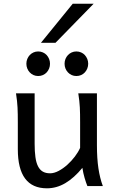

<svg xmlns="http://www.w3.org/2000/svg" viewBox="-20 -999 619 1031"><path d="M449.2 0Q445.8 -8.3 441.9 -19.5Q438 -30.8 434.3 -43.5Q430.7 -56.2 427.5 -70.1Q424.3 -84 422.4 -97.7Q377.9 -43.5 330.8 -15.6Q283.7 12.2 231.9 12.2Q75.7 12.2 75.7 -197.8V-341.8Q75.7 -365.2 75.4 -384.3Q75.2 -403.3 74.2 -421.1Q73.2 -439 71.3 -457.5Q69.3 -476.1 65.9 -498H166V-227.1Q166 -185.5 170.2 -155.5Q174.3 -125.5 184.1 -106.2Q193.8 -86.9 209.7 -77.6Q225.6 -68.4 249 -68.4Q270.5 -68.4 294.9 -81.3Q319.3 -94.2 341.6 -114.3Q363.8 -134.3 382.1 -158.4Q400.4 -182.6 410.2 -205.1V-341.8Q410.2 -365.7 409.9 -385Q409.7 -404.3 408.7 -421.9Q407.7 -439.5 405.8 -457.5Q403.8 -475.6 400.4 -498H500.5V-219.7Q500.5 -148.4 508.5 -95Q516.6 -41.5 532.2 0ZM121.6 -656.7Q121.6 -670.4 126.5 -682.4Q131.3 -694.3 139.9 -703.4Q148.4 -712.4 159.9 -717.5Q171.4 -722.7 185.1 -722.7Q198.7 -722.7 210.4 -717.5Q222.2 -712.4 230.5 -703.4Q238.8 -694.3 243.7 -682.4Q248.5 -670.4 248.5 -656.7Q248.5 -643.1 243.7 -631.1Q238.8 -619.1 230.5 -610.1Q222.2 -601.1 210.4 -595.9Q198.7 -590.8 185.1 -590.8Q171.4 -590.8 159.9 -595.9Q148.4 -601.1 139.9 -610.1Q131.3 -619.1 126.5 -631.1Q121.6 -643.1 121.6 -656.7ZM326.7 -656.7Q326.7 -670.4 331.5 -682.4Q336.4 -694.3 345 -703.4Q353.5 -712.4 365 -717.5Q376.5 -722.7 390.1 -722.7Q403.8 -722.7 415.5 -717.5Q427.2 -712.4 435.5 -703.4Q443.8 -694.3 448.7 -682.4Q453.6 -670.4 453.6 -656.7Q453.6 -643.1 448.7 -631.1Q443.8 -619.1 435.5 -610.1Q427.2 -601.1 415.5 -595.9Q403.8 -590.8 390.1 -590.8Q376.5 -590.8 365 -595.9Q353.5 -601.1 345 -610.1Q336.4 -619.1 331.5 -631.1Q326.7 -643.1 326.7 -656.7ZM482.9 -979 277.8 -769H199.7L370.6 -979Z"/></svg>

Font: Andika APac
Style: Regular
Weight: 400
Designer: Victor Gaultney, Annie Olsen, Julie Remington, Don Collingsworth, Eric Hays, Becca Hirsbrunner
Foundry: SIL International
Version: Version 5.000